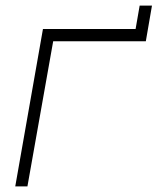

<svg xmlns="http://www.w3.org/2000/svg" viewBox="-20 -666 563 686"><path d="M523 -646 501 -518.5H170L78 0H34.5L133.5 -562.5H464.5L479 -646Z"/></svg>

Font: Russisch Sans ExtraLight
Style: Italic
Weight: 200
Width: 4
Italic angle: -10°
Designer: Michael Sharanda (font) & Cristiano Sobral (main changes)
Foundry: Michael Sharanda
Version: Version 2.00;September 8, 2020;FontCreator 13.0.0.2681 64-bi